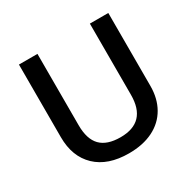

<svg xmlns="http://www.w3.org/2000/svg" viewBox="-159 -878 1059 1053"><g transform="rotate(-30 371.0 -352.0)"><path d="M653.8 -713.9V-252Q653.8 -172.9 619.9 -113.5Q585.9 -54.2 521.7 -22.2Q457.5 9.8 368.2 9.8Q235.4 9.8 161.6 -60.5Q87.9 -130.9 87.9 -253.9V-713.9H205.1V-262.2Q205.1 -173.8 246.1 -131.8Q287.1 -89.8 372.1 -89.8Q537.1 -89.8 537.1 -263.2V-713.9Z"/></g></svg>

Font: f2_18033          
Style: Regular
Weight: 600
Foundry: Ascender Corporation
Version: Version 1.10